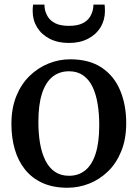

<svg xmlns="http://www.w3.org/2000/svg" viewBox="-20 -828 615 858"><path d="M31 -274Q31 -344.5 52.8 -398.2Q74.5 -452 112 -488.5Q149.5 -525 196.5 -544Q243.5 -563 293.5 -563Q379.5 -563 435 -525.5Q490.5 -488 517.2 -423.5Q544 -359 544 -277.5Q544 -207 522.2 -153Q500.5 -99 463 -62.5Q425.5 -26 378.5 -7.5Q331.5 11 281.5 11Q217 11 169.8 -10.5Q122.5 -32 91.8 -70.5Q61 -109 46 -161Q31 -213 31 -274ZM288.5 -42.5Q331.5 -42.5 361.8 -67.5Q392 -92.5 407.8 -142.8Q423.5 -193 423.5 -269Q423.5 -320 416.2 -364Q409 -408 393.2 -440.5Q377.5 -473 351.5 -491.2Q325.5 -509.5 288.5 -509.5Q245 -509.5 214.2 -484.5Q183.5 -459.5 167.5 -409.5Q151.5 -359.5 151.5 -283Q151.5 -231 159 -187.2Q166.5 -143.5 182.8 -111Q199 -78.5 225.2 -60.5Q251.5 -42.5 288.5 -42.5ZM288 -636Q238.5 -636 202 -654.8Q165.5 -673.5 145.8 -705.8Q126 -738 126 -778.5Q126 -786 126.5 -793.8Q127 -801.5 128 -807.5H178.5Q178.5 -804 179 -799.5Q179.5 -795 180 -790Q183 -771 194 -753Q205 -735 227.5 -723.8Q250 -712.5 288 -712.5Q326 -712.5 348.8 -723.8Q371.5 -735 382.2 -753Q393 -771 396 -790Q397 -795 397.2 -799.5Q397.5 -804 397.5 -807.5H447.5Q448 -801.5 448.5 -793.8Q449 -786 449 -779Q449 -738.5 429.2 -706Q409.5 -673.5 373.2 -654.8Q337 -636 288 -636Z"/></svg>

Font: Merriweather 36pt Medium
Style: Regular
Weight: 500
Version: Version 2.100